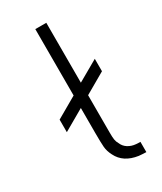

<svg xmlns="http://www.w3.org/2000/svg" viewBox="-195 -838 774 916"><g transform="rotate(-30 192.0 -379.5)"><path d="M223 -435.5 337.5 -501V-432.5L223 -366.5V-158.5Q223 -135.5 225 -122Q227 -108.5 234.5 -96Q242.5 -76 261.2 -64Q280 -52 304 -50Q308 -49.5 314 -49.2Q320 -49 328 -49V7.5Q320 7.5 310 6.8Q300 6 287.5 5Q209 -6.5 180 -65.5Q166.5 -91.5 164.5 -116Q163.5 -128.5 163 -148Q162.5 -167.5 162.5 -195V-331L47 -264.5V-333.5L162.5 -400V-765.5H223Z"/></g></svg>

Font: Russisch Sans Light
Style: Regular
Weight: 300
Designer: Michael Sharanda (font) & Cristiano Sobral (main changes)
Foundry: Michael Sharanda
Version: Version 2.00;September 8, 2020;FontCreator 13.0.0.2681 64-bi